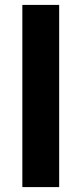

<svg xmlns="http://www.w3.org/2000/svg" viewBox="-20 -762 332 782"><path d="M221 0H71V-742H221Z"/></svg>

Font: Montserrat_am3
Style: Bold
Weight: 700
Designer: Julieta Ulanovsky
Foundry: Julieta Ulanovsky. Armenina letters added by Vahan Hovhannisyan
Version: Version 2.001